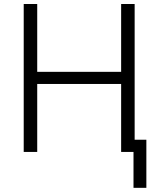

<svg xmlns="http://www.w3.org/2000/svg" viewBox="-20 -747 799 944"><path d="M163 -727.3V-393.8H575.6V-727.3H642V-60H699.6V176.5H636.4V0H575.6V-334.2H163V0H96.6V-727.3Z"/></svg>

Font: Inter P Light
Style: Regular
Weight: 300
Designer: Rasmus Andersson
Foundry: rsms
Version: Version 3.018;git-588b23468